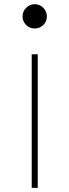

<svg xmlns="http://www.w3.org/2000/svg" viewBox="-20 -914 338 934"><path d="M163.6 0V-649.9H134.3V0ZM89.8 -834Q89.8 -809.6 107.2 -792.5Q124.5 -775.4 148.9 -775.4Q173.3 -775.4 190.7 -792.5Q208 -809.6 208 -834Q208 -858.4 190.7 -876Q173.3 -893.6 148.9 -893.6Q124.5 -893.6 107.2 -876Q89.8 -858.4 89.8 -834Z"/></svg>

Font: Estedad-FD-VF Thin
Style: Regular
Weight: 100
Designer: Amin Abedi
Version: Version 5.0